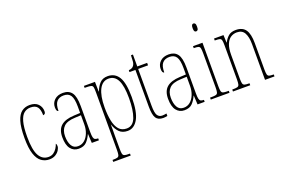

<svg xmlns="http://www.w3.org/2000/svg" viewBox="-117 -1164 2745 1829"><g transform="rotate(-20 1255.5 -249.0)"><path d="M203 10Q159 10 123.5 -15Q88 -40 68 -99.5Q48 -159 48 -263Q48 -371 67 -431.5Q86 -492 120 -517Q154 -542 200 -542Q257 -542 286 -511.5Q315 -481 315 -437Q315 -420 307 -413Q299 -406 290 -406Q290 -462 270 -489.5Q250 -517 200 -517Q163 -517 135 -495Q107 -473 91.5 -418Q76 -363 76 -264Q76 -131 109 -73Q142 -15 203 -15Q233 -15 254 -29.5Q275 -44 289 -66Q303 -88 310 -110Q314 -106 316 -100Q318 -94 318 -83Q318 -65 304.5 -43Q291 -21 265.5 -5.5Q240 10 203 10Z M500 10Q450 10 419.5 -28.5Q389 -67 389 -146Q389 -224 432.5 -261.5Q476 -299 565 -303L628 -306V-371Q628 -451 606.5 -484Q585 -517 537 -517Q490 -517 465.5 -488.5Q441 -460 441 -395Q420 -395 420 -438Q420 -482 451.5 -512Q483 -542 538 -542Q597 -542 626.5 -502.5Q656 -463 656 -366V-103Q656 -66 660.5 -48.5Q665 -31 675.5 -25.5Q686 -20 705 -20H707V0H635L630 -91H628Q609 -48 581 -19Q553 10 500 10ZM502 -15Q540 -15 568 -38.5Q596 -62 612 -102Q628 -142 628 -191V-283L566 -280Q486 -277 451.5 -242.5Q417 -208 417 -146Q417 -88 437.5 -51.5Q458 -15 502 -15Z M765 240V220H770Q801 220 815 215.5Q829 211 833 195Q837 179 837 144V-441Q837 -476 833.5 -491.5Q830 -507 815 -511.5Q800 -516 765 -516H750V-536H862L864 -438H867Q884 -485 913 -515.5Q942 -546 993 -546Q1067 -546 1104.5 -484Q1142 -422 1142 -280Q1142 -130 1102.5 -60Q1063 10 997 10Q944 10 913 -21Q882 -52 866 -102H865Q866 -83 865.5 -52.5Q865 -22 865 14V144Q865 179 869 195Q873 211 887 215.5Q901 220 931 220H942V240ZM996 -15Q1060 -15 1087 -87Q1114 -159 1114 -280Q1114 -403 1084.5 -462Q1055 -521 993 -521Q931 -521 898 -456.5Q865 -392 865 -276Q865 -198 877 -139.5Q889 -81 917.5 -48Q946 -15 996 -15Z M1357 10Q1306 10 1284.5 -22.5Q1263 -55 1263 -141V-511H1203V-530Q1239 -533 1253 -553Q1266 -570 1268 -596Q1270 -622 1271 -657H1291V-536H1391V-511H1291V-140Q1291 -65 1307.5 -40Q1324 -15 1355 -15Q1367 -15 1376.5 -16.5Q1386 -18 1399 -20V5Q1374 10 1357 10Z M1572 10Q1522 10 1491.5 -28.5Q1461 -67 1461 -146Q1461 -224 1504.5 -261.5Q1548 -299 1637 -303L1700 -306V-371Q1700 -451 1678.5 -484Q1657 -517 1609 -517Q1562 -517 1537.5 -488.5Q1513 -460 1513 -395Q1492 -395 1492 -438Q1492 -482 1523.5 -512Q1555 -542 1610 -542Q1669 -542 1698.5 -502.5Q1728 -463 1728 -366V-103Q1728 -66 1732.5 -48.5Q1737 -31 1747.5 -25.5Q1758 -20 1777 -20H1779V0H1707L1702 -91H1700Q1681 -48 1653 -19Q1625 10 1572 10ZM1574 -15Q1612 -15 1640 -38.5Q1668 -62 1684 -102Q1700 -142 1700 -191V-283L1638 -280Q1558 -277 1523.5 -242.5Q1489 -208 1489 -146Q1489 -88 1509.5 -51.5Q1530 -15 1574 -15Z M1933 -658Q1923 -658 1917 -666Q1911 -674 1911 -698Q1911 -721 1917 -729.5Q1923 -738 1933 -738Q1943 -738 1949.5 -729.5Q1956 -721 1956 -698Q1956 -674 1949.5 -666Q1943 -658 1933 -658ZM1841 0V-20H1857Q1888 -20 1902 -24.5Q1916 -29 1920 -45Q1924 -61 1924 -96V-437Q1924 -473 1920.5 -489.5Q1917 -506 1904 -511Q1891 -516 1862 -516H1856V-536H1952V-96Q1952 -61 1956 -45Q1960 -29 1974 -24.5Q1988 -20 2018 -20H2031V0Z M2066 0V-20H2074Q2105 -20 2119 -24.5Q2133 -29 2137 -45Q2141 -61 2141 -96V-441Q2141 -476 2137 -492Q2133 -508 2119 -512Q2105 -516 2074 -516H2069V-536H2165L2168 -459H2170Q2189 -496 2216 -519Q2243 -542 2290 -542Q2358 -542 2388.5 -498.5Q2419 -455 2419 -363V-96Q2419 -61 2423 -45Q2427 -29 2440.5 -24.5Q2454 -20 2483 -20H2487V0H2391V-364Q2391 -434 2368.5 -475.5Q2346 -517 2292 -517Q2258 -517 2230 -499Q2202 -481 2185.5 -440.5Q2169 -400 2169 -333V-96Q2169 -61 2173 -45Q2177 -29 2191 -24.5Q2205 -20 2235 -20H2241V0Z"/></g></svg>

Font: Noto Serif Thai ExtraCondensed Thin
Style: Regular
Weight: 100
Width: 2
Designer: Monotype Design Team
Foundry: Monotype Imaging Inc.
Version: Version 2.001; ttfautohint (v1.8.4.7-5d5b)